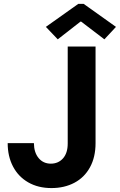

<svg xmlns="http://www.w3.org/2000/svg" viewBox="-20 -959 616 987"><path d="M394 -848.1 276.9 -756.8 215.8 -820.8 382.3 -939H410.2L576.2 -820.8L516.6 -756.8L397 -848.1ZM328.1 -719.7H471.2V-223.1Q471.2 -151.4 442.6 -99.1Q414.1 -46.9 362.5 -19.5Q311 7.8 244.6 7.8Q176.3 7.8 125.2 -21.5Q74.2 -50.8 46.9 -103Q19.5 -155.3 19.5 -223.1H154.3Q154.8 -174.8 178.7 -146.2Q202.6 -117.7 241.2 -117.7Q279.8 -117.7 304 -145Q328.1 -172.4 328.1 -221.2Z"/></svg>

Font: Reddit Mono
Style: Bold
Weight: 700
Designer: Stephen Hutchings
Foundry: Reddit
Version: Version 1.009